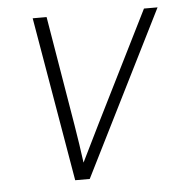

<svg xmlns="http://www.w3.org/2000/svg" viewBox="-43 -562 587 605"><g transform="rotate(-5 250.0 -260.0)"><path d="M171 0 82 -520H126L184 -173Q189 -143 193.5 -113Q198 -83 202 -53Q217 -83 231.5 -113Q246 -143 261 -173L434 -520H477L217 0Z"/></g></svg>

Font: Iosevka SS04 XLt Obl
Style: Regular
Weight: 200
Italic angle: -9°
Monospace: yes
Designer: Belleve Invis
Foundry: Belleve Invis
Version: Version 19.0.0; ttfautohint (v1.8.4)